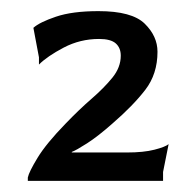

<svg xmlns="http://www.w3.org/2000/svg" viewBox="-20 -770 353 345"><path d="M30 -445V-451Q32 -461 47.5 -486.5Q63 -512 98 -548Q122 -573 144.5 -592.5Q167 -612 182 -630.5Q197 -649 197 -670Q197 -684 188 -692Q179 -700 158 -700Q124 -700 94.5 -684.5Q65 -669 50 -654V-667L40 -720Q51 -730 80.5 -740Q110 -750 157 -750Q217 -750 240 -727.5Q263 -705 263 -677Q263 -637 241 -608.5Q219 -580 182 -548Q156 -525 136.5 -512.5Q117 -500 109 -497V-496H208Q238 -496 257.5 -501Q277 -506 283 -511L273 -461V-445Z"/></svg>

Font: Red Rose SemiBold
Style: Regular
Weight: 600
Designer: Jaikishan Patel
Version: Version 2.000